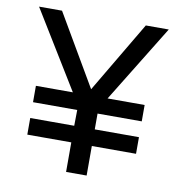

<svg xmlns="http://www.w3.org/2000/svg" viewBox="-76 -729 752 800"><g transform="rotate(10 300.0 -329.5)"><path d="M373 -331.5H529.8V-262.2H342.8V-195.3H529.8V-125H342.8V0H255.9V-125H69.8V-195.3H255.9L256.8 -262.2H69.8V-331.5H226.1L25.4 -658.7H122.6L298.8 -357.4L477.1 -658.7H574.2Z"/></g></svg>

Font: Courier New
Style: Regular
Weight: 400
Designer: Steve Matteson
Foundry: Ascender Corporation
Version: Version 2.00.3